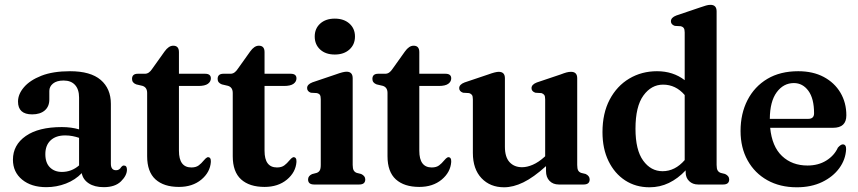

<svg xmlns="http://www.w3.org/2000/svg" viewBox="-20 -763 3547 794"><path d="M33.5 -102.5Q33.5 -163.5 86.5 -200.5Q139.5 -237.5 235.5 -237.5Q275 -237.5 307 -228V-359.5Q307 -393.5 290.2 -411.8Q273.5 -430 243 -430Q214.5 -430 199.2 -417.5Q184 -405 184 -387V-351.5Q184 -322.5 165 -306.2Q146 -290 113 -290Q54.5 -290 54.5 -343Q54.5 -373.5 79 -402.2Q103.5 -431 151.2 -449.8Q199 -468.5 269.5 -468.5Q354.5 -468.5 396.5 -432.5Q438.5 -396.5 438.5 -333.5V-86Q438.5 -59 460 -59Q474 -59 481.5 -72.5Q486.5 -78.5 492 -78.5Q505 -78.5 505 -61.5Q505 -37.5 480.5 -13.2Q456 11 409 11Q371 11 347 -4.8Q323 -20.5 318 -47Q291.5 -19 252.8 -4Q214 11 171.5 11Q109.5 11 71.5 -20.2Q33.5 -51.5 33.5 -102.5ZM167.5 -125.5Q167.5 -89.5 186.5 -70.8Q205.5 -52 236 -52Q276 -52 307 -79V-193Q294 -197.5 279.8 -200.2Q265.5 -203 249.5 -203Q211 -203 189.2 -182.5Q167.5 -162 167.5 -125.5Z M569 -408 543.5 -414Q526 -420.5 526 -436.5Q526 -458 550 -458H579.5Q596.5 -458 609.5 -478.5L660.5 -550Q677.5 -574 696.5 -574Q720 -574 720 -547.5V-458H828Q852 -458 852 -439Q852 -425.5 839.8 -416.5Q827.5 -407.5 800.5 -407.5H720V-139.5Q720 -70.5 771.5 -70.5Q790.5 -70.5 802 -79.2Q813.5 -88 821.5 -98.2Q829.5 -108.5 838.5 -113Q853 -114 852 -93.5Q849 -50.5 812.5 -20.2Q776 10 720 10Q657.5 10 623 -21.2Q588.5 -52.5 588.5 -117V-378.5Q588.5 -402 569 -408Z M923 -408 897.5 -414Q880 -420.5 880 -436.5Q880 -458 904 -458H933.5Q950.5 -458 963.5 -478.5L1014.5 -550Q1031.5 -574 1050.5 -574Q1074 -574 1074 -547.5V-458H1182Q1206 -458 1206 -439Q1206 -425.5 1193.8 -416.5Q1181.5 -407.5 1154.5 -407.5H1074V-139.5Q1074 -70.5 1125.5 -70.5Q1144.5 -70.5 1156 -79.2Q1167.5 -88 1175.5 -98.2Q1183.5 -108.5 1192.5 -113Q1207 -114 1206 -93.5Q1203 -50.5 1166.5 -20.2Q1130 10 1074 10Q1011.5 10 977 -21.2Q942.5 -52.5 942.5 -117V-378.5Q942.5 -402 923 -408Z M1364.5 -537.5Q1326.5 -537.5 1304 -558.2Q1281.5 -579 1281.5 -612Q1281.5 -645 1304.2 -665.5Q1327 -686 1364.5 -686Q1402 -686 1425 -665.5Q1448 -645 1448 -612Q1448 -579 1425 -558.2Q1402 -537.5 1364.5 -537.5ZM1438.5 -439.5V-81Q1438.5 -65.5 1442.8 -58.2Q1447 -51 1455.5 -48L1473.5 -43.5Q1490.5 -35.5 1490.5 -21Q1490.5 0 1465.5 0H1279Q1254 0 1254 -21Q1254 -35.5 1270.5 -43L1289.5 -48Q1298 -51 1302.2 -58Q1306.5 -65 1306.5 -81V-352.5Q1306.5 -365.5 1302.8 -370.8Q1299 -376 1291 -378L1265.5 -379.5Q1250 -385 1250 -399Q1250 -414 1272 -422.5L1369.5 -455.5Q1399.5 -466.5 1413 -466.5Q1438.5 -466.5 1438.5 -439.5Z M1563 -408 1537.5 -414Q1520 -420.5 1520 -436.5Q1520 -458 1544 -458H1573.5Q1590.5 -458 1603.5 -478.5L1654.5 -550Q1671.5 -574 1690.5 -574Q1714 -574 1714 -547.5V-458H1822Q1846 -458 1846 -439Q1846 -425.5 1833.8 -416.5Q1821.5 -407.5 1794.5 -407.5H1714V-139.5Q1714 -70.5 1765.5 -70.5Q1784.5 -70.5 1796 -79.2Q1807.5 -88 1815.5 -98.2Q1823.5 -108.5 1832.5 -113Q1847 -114 1846 -93.5Q1843 -50.5 1806.5 -20.2Q1770 10 1714 10Q1651.5 10 1617 -21.2Q1582.5 -52.5 1582.5 -117V-378.5Q1582.5 -402 1563 -408Z M1935.5 -130.5V-352Q1935.5 -365 1931.8 -370.2Q1928 -375.5 1920 -378L1895 -379.5Q1879 -385 1879 -398.5Q1879 -413.5 1901 -422L1999 -455Q2029 -466 2042.5 -466Q2068 -466 2068 -439.5V-156Q2068 -113.5 2087.2 -92.5Q2106.5 -71.5 2139 -71.5Q2160 -71.5 2183.5 -81.8Q2207 -92 2231.5 -114L2234.5 -117V-352Q2234.5 -365 2230.8 -370.2Q2227 -375.5 2219 -378L2194 -379.5Q2178 -385 2178 -398.5Q2178 -413.5 2200 -422L2298 -455Q2313.5 -461 2323 -463.5Q2332.5 -466 2341.5 -466Q2367 -466 2367 -439.5V-81Q2367 -65 2371 -58Q2375 -51 2383.5 -48L2402 -43.5Q2418.5 -35.5 2418.5 -21Q2418.5 0 2393.5 0H2291Q2267 0 2252.5 -15Q2238 -30 2238 -55.5V-76Q2186 -29 2144.2 -8.8Q2102.5 11.5 2064.5 11.5Q2007 11.5 1971.2 -26.2Q1935.5 -64 1935.5 -130.5Z M2471.5 -216.5Q2471.5 -294.5 2501.2 -351Q2531 -407.5 2582.2 -438Q2633.5 -468.5 2697 -468.5Q2763.5 -468.5 2811.5 -431.5V-629Q2811.5 -641.5 2807.5 -647Q2803.5 -652.5 2796 -654.5L2770.5 -656Q2754.5 -661.5 2754.5 -675Q2754.5 -690.5 2777 -699L2874.5 -732Q2890 -737.5 2899.8 -740.2Q2909.5 -743 2918 -743Q2943.5 -743 2943.5 -716V-81Q2943.5 -65 2947.8 -58Q2952 -51 2960.5 -48L2978.5 -43.5Q2995.5 -35.5 2995.5 -21Q2995.5 0 2970.5 0H2867Q2844.5 0 2830 -14Q2815.5 -28 2815.5 -50.5V-58.5Q2783.5 -24.5 2746.2 -6.5Q2709 11.5 2666 11.5Q2609 11.5 2565.2 -17Q2521.5 -45.5 2496.5 -96.8Q2471.5 -148 2471.5 -216.5ZM2608 -230.5Q2608 -142.5 2639.8 -98.8Q2671.5 -55 2720 -55Q2771.5 -55 2811.5 -101V-370Q2774.5 -413 2722 -413Q2673.5 -413 2640.8 -368Q2608 -323 2608 -230.5Z M3480 -286Q3480 -234.5 3425 -234.5H3165Q3172.5 -157 3214 -117.8Q3255.5 -78.5 3319.5 -78.5Q3364 -78.5 3397 -99Q3430 -119.5 3445 -152.5Q3457 -166 3465.5 -166Q3479.5 -165.5 3479 -146Q3477 -103.5 3451 -67.8Q3425 -32 3379.8 -10.2Q3334.5 11.5 3275 11.5Q3205.5 11.5 3153.2 -17.8Q3101 -47 3071.8 -99.5Q3042.5 -152 3042.5 -221.5Q3042.5 -293 3071.2 -349Q3100 -405 3153.2 -436.8Q3206.5 -468.5 3281 -468.5Q3342 -468.5 3386.5 -444.8Q3431 -421 3455.5 -379.8Q3480 -338.5 3480 -286ZM3263 -419.5Q3220 -419.5 3192 -381.5Q3164 -343.5 3163.5 -271.5H3322.5Q3346.5 -271.5 3346.5 -294.5Q3346.5 -355.5 3323 -387.5Q3299.5 -419.5 3263 -419.5Z"/></svg>

Font: Fraunces 72pt S050 SemiBold
Style: Regular
Weight: 600
Version: Version 1.000; ttfautohint (v1.8.3)